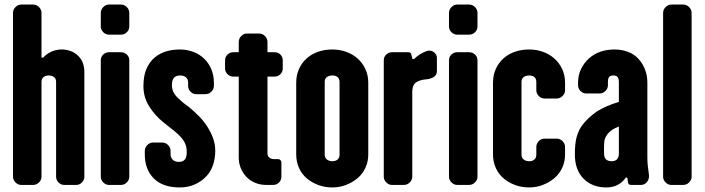

<svg xmlns="http://www.w3.org/2000/svg" viewBox="-20 -811 3090 842"><path d="M350 -36Q350 -22 339.5 -11Q329 0 314 0H262Q247 0 236.5 -11Q226 -22 226 -36V-451Q226 -466 217 -473Q208 -480 193 -480Q180 -480 171 -473Q162 -466 162 -451V-36Q162 -22 151 -11Q140 0 125 0H73Q59 0 48 -11Q37 -22 37 -36V-754Q37 -769 48 -780Q59 -791 73 -791H125Q140 -791 151 -780Q162 -769 162 -754V-558H169Q184 -575 205.5 -584.5Q227 -594 250 -594Q271 -594 289 -587.5Q307 -581 321.5 -567.5Q336 -554 343 -535.5Q350 -517 350 -496Z M547 -36Q547 -22 536 -11Q525 0 510 0H458Q444 0 433 -11Q422 -22 422 -36V-546Q422 -562 433 -572Q444 -582 458 -582H510Q525 -582 536 -572Q547 -562 547 -546ZM547 -695Q547 -680 536 -669.5Q525 -659 510 -659H458Q444 -659 433 -669.5Q422 -680 422 -695V-754Q422 -769 433 -780Q444 -791 458 -791H510Q525 -791 536 -780Q547 -769 547 -754Z M924 -150Q924 -119 915 -90Q906 -61 886 -39Q866 -17 836 -3Q806 11 768 11Q694 11 654.5 -28.5Q615 -68 615 -134V-149Q615 -164 626 -175Q637 -186 652 -186H691Q706 -186 717 -175Q728 -164 728 -149V-134Q728 -120 737.5 -110.5Q747 -101 764 -101Q781 -101 790 -110.5Q799 -120 799 -145Q799 -163 793.5 -177.5Q788 -192 776 -206.5Q764 -221 744 -237Q724 -253 696 -275Q660 -304 634.5 -344Q609 -384 609 -433Q609 -479 622.5 -509.5Q636 -540 658 -558.5Q680 -577 708 -585.5Q736 -594 768 -594Q799 -594 826.5 -584Q854 -574 874.5 -554.5Q895 -535 906.5 -508Q918 -481 918 -448V-434Q918 -420 907 -409Q896 -398 880 -398H841Q826 -398 815.5 -409Q805 -420 805 -434V-448Q805 -463 796 -471.5Q787 -480 770 -480Q752 -480 743 -470Q734 -460 734 -438Q734 -425 737 -416Q740 -407 745.5 -398.5Q751 -390 760.5 -381Q770 -372 784 -360L807 -343Q829 -325 850.5 -303.5Q872 -282 888 -257.5Q904 -233 914 -206Q924 -179 924 -150Z M1220 -511Q1220 -496 1209.5 -485.5Q1199 -475 1184 -475H1153V-138Q1153 -126 1161.5 -119.5Q1170 -113 1184 -113H1201Q1206 -113 1210 -108.5Q1214 -104 1214 -100V-36Q1214 -22 1204 -11Q1194 0 1177 0H1148Q1121 0 1098.5 -9.5Q1076 -19 1060.5 -35.5Q1045 -52 1036 -73.5Q1027 -95 1027 -119V-475H1003Q989 -475 978 -485.5Q967 -496 967 -511V-546Q967 -562 978 -572Q989 -582 1003 -582H1027V-626Q1027 -642 1038 -653Q1049 -664 1063 -664H1116Q1131 -664 1142 -653Q1153 -642 1153 -626V-582H1184Q1199 -582 1209.5 -572Q1220 -562 1220 -546Z M1595 -134Q1595 -102 1582.5 -75Q1570 -48 1548 -29.5Q1526 -11 1497.5 0Q1469 11 1438 11Q1404 11 1375 0Q1346 -11 1324.5 -29.5Q1303 -48 1291 -75Q1279 -102 1279 -134V-448Q1279 -481 1291 -508Q1303 -535 1324.5 -554.5Q1346 -574 1375 -584Q1404 -594 1438 -594Q1469 -594 1497.5 -584Q1526 -574 1548 -554.5Q1570 -535 1582.5 -508Q1595 -481 1595 -448ZM1469 -451Q1469 -466 1460.5 -473Q1452 -480 1438 -480Q1423 -480 1413.5 -473Q1404 -466 1404 -451V-133Q1404 -119 1413.5 -111.5Q1423 -104 1438 -104Q1452 -104 1460.5 -111.5Q1469 -119 1469 -133Z M1896 -500Q1896 -481 1881 -472.5Q1866 -464 1847 -463Q1818 -460 1803 -448.5Q1788 -437 1788 -408V-36Q1788 -22 1777 -11Q1766 0 1751 0H1699Q1685 0 1674 -11Q1663 -22 1663 -36V-546Q1663 -562 1674 -572Q1685 -582 1699 -582H1771Q1782 -582 1784 -571L1789 -552H1796Q1805 -562 1820.5 -572Q1836 -582 1854 -588Q1858 -589 1862 -589Q1876 -589 1886 -579.5Q1896 -570 1896 -557Z M2074 -36Q2074 -22 2063 -11Q2052 0 2037 0H1985Q1971 0 1960 -11Q1949 -22 1949 -36V-546Q1949 -562 1960 -572Q1971 -582 1985 -582H2037Q2052 -582 2063 -572Q2074 -562 2074 -546ZM2074 -695Q2074 -680 2063 -669.5Q2052 -659 2037 -659H1985Q1971 -659 1960 -669.5Q1949 -680 1949 -695V-754Q1949 -769 1960 -780Q1971 -791 1985 -791H2037Q2052 -791 2063 -780Q2074 -769 2074 -754Z M2458 -134Q2458 -102 2445.5 -75Q2433 -48 2411 -29.5Q2389 -11 2360.5 0Q2332 11 2301 11Q2267 11 2238 0Q2209 -11 2187.5 -29.5Q2166 -48 2154 -75Q2142 -102 2142 -134V-448Q2142 -481 2154 -508Q2166 -535 2187.5 -554.5Q2209 -574 2238 -584Q2267 -594 2301 -594Q2332 -594 2360.5 -584Q2389 -574 2411 -554.5Q2433 -535 2445.5 -508Q2458 -481 2458 -448V-415Q2458 -401 2447 -390Q2436 -379 2421 -379H2368Q2353 -379 2342.5 -390Q2332 -401 2332 -415V-451Q2332 -466 2323.5 -473Q2315 -480 2301 -480Q2286 -480 2276.5 -473Q2267 -466 2267 -451V-133Q2267 -119 2276.5 -111.5Q2286 -104 2301 -104Q2315 -104 2323.5 -111.5Q2332 -119 2332 -133V-166Q2332 -181 2342.5 -192Q2353 -203 2368 -203H2421Q2436 -203 2447 -192Q2458 -181 2458 -166Z M2694 -256Q2677 -250 2665 -242Q2653 -234 2645.5 -224.5Q2638 -215 2633 -203.5Q2628 -192 2629 -138Q2629 -104 2662 -104Q2694 -104 2694 -138ZM2826 -44Q2826 -42 2826 -37Q2826 -23 2816 -11.5Q2806 0 2790 0H2748Q2736 0 2734 -11L2731 -32H2724Q2711 -12 2689.5 -0.5Q2668 11 2639 11Q2577 11 2539 -27.5Q2501 -66 2501 -134Q2501 -184 2509.5 -212.5Q2518 -241 2531.5 -259.5Q2545 -278 2562.5 -294Q2580 -310 2597 -322Q2639 -348 2694 -364V-451Q2694 -466 2688.5 -473Q2683 -480 2670 -480Q2656 -480 2651 -473Q2646 -466 2646 -451V-437Q2646 -422 2634.5 -411.5Q2623 -401 2609 -401H2551Q2537 -401 2526 -411.5Q2515 -422 2515 -437V-448Q2515 -481 2528 -508Q2541 -535 2562.5 -554.5Q2584 -574 2612.5 -584Q2641 -594 2674 -594Q2706 -594 2733 -584Q2760 -574 2778.5 -554.5Q2797 -535 2808 -508Q2819 -481 2819 -448V-120Q2819 -101 2821 -82.5Q2823 -64 2826 -44Z M3013 -36Q3013 -22 3002 -11Q2991 0 2976 0H2924Q2910 0 2899 -11Q2888 -22 2888 -36V-754Q2888 -769 2899 -780Q2910 -791 2924 -791H2976Q2991 -791 3002 -780Q3013 -769 3013 -754Z"/></svg>

Font: H.H. Samuel
Style: Regular
Weight: 900
Width: 1
Designer: deFharo
Foundry: deFharo
Version: Version 1.009